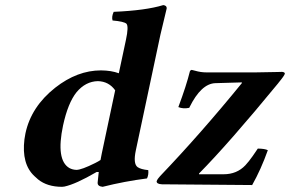

<svg xmlns="http://www.w3.org/2000/svg" viewBox="-20 -718 1130 748"><path d="M726.6 -445.8Q731.4 -444.8 740.2 -442.4Q762.2 -436 783.7 -436H976.6Q997.1 -436 1061 -437.5Q1077.1 -438 1079.1 -438Q1089.4 -437 1089.8 -431.2Q1088.4 -423.8 1065.4 -396Q1064 -394.5 1064 -394Q871.6 -159.7 755.4 -42V-39.1H851.1Q902.8 -39.1 936 -74.2Q949.2 -88.4 964.4 -109.9L984.4 -139.2Q1012.7 -138.7 1023.4 -132.8Q996.6 -57.6 962.4 2.9L610.8 0Q589.4 -1 590.3 -12.2Q593.8 -21.5 604 -32.2Q762.7 -198.2 922.9 -395L921.4 -397L818.8 -394Q763.7 -392.1 718.3 -300.3Q717.3 -298.8 717.3 -297.9Q693.4 -293 674.8 -300.8Q706.5 -385.7 719.7 -439.9Q721.2 -444.3 726.6 -445.8ZM371.6 -94.7Q374 -107.9 376.5 -120.1L428.7 -366.2Q403.8 -400.9 361.3 -401.9Q313.5 -400.9 278.3 -358.9Q244.6 -316.9 225.6 -229Q197.3 -94.7 250 -63.5Q262.7 -56.6 277.8 -56.2Q297.4 -56.2 351.1 -83Q363.8 -89.4 371.6 -94.7ZM364.7 -47.9H356.4Q274.9 -0.5 231 8.8Q225.6 9.8 221.7 9.8Q164.1 9.8 128.4 -19Q121.6 -24.9 113.8 -32.2Q63.5 -79.1 75.2 -175.3Q76.7 -187.5 79.1 -198.2Q101.1 -302.2 195.3 -376.5Q281.2 -443.8 373.5 -443.8Q413.6 -443.4 442.9 -432.6L470.7 -563Q481.9 -615.2 472.7 -625.5Q463.4 -634.3 418.5 -638.2Q414.1 -652.8 422.9 -671.9Q547.9 -677.2 616.2 -698.2Q630.4 -696.3 629.4 -685.1Q628.9 -683.1 605 -583L509.3 -132.8Q498 -80.1 516.1 -66.9Q528.8 -58.1 557.6 -55.2Q559.6 -37.1 552.7 -22.9Q465.3 -11.7 379.9 9.8Q359.4 7.8 360.4 -6.8Q360.4 -8.8 364.7 -47.9Z"/></svg>

Font: Linux Libertine Slanted O
Style: Bold Slanted
Weight: 700
Designer: Philipp H. Poll
Foundry: Philipp H. Poll
Version: Version 5.0.0